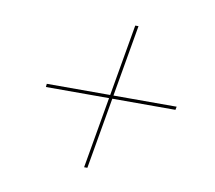

<svg xmlns="http://www.w3.org/2000/svg" viewBox="-58 -546 650 581"><g transform="rotate(10 267.0 -255.5)"><path d="M80 -260H479L477 -250H79ZM323 -480 245 -31H235L313 -480Z"/></g></svg>

Font: Jost Thin
Style: Italic
Weight: 200
Italic angle: -5°
Version: Version 3.710